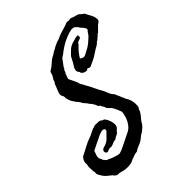

<svg xmlns="http://www.w3.org/2000/svg" viewBox="-224 -855 1014 1014"><g transform="rotate(-45 282.5 -348.5)"><path d="M193.4 -582Q198.2 -589.8 199.2 -596.2Q200.2 -602.5 205.1 -610.4Q224.6 -621.1 240.2 -636.2Q255.9 -651.4 276.4 -661.1Q290 -670.9 298.3 -674.3Q306.6 -677.7 314.5 -683.6Q323.2 -687.5 331.5 -691.4Q339.8 -695.3 350.6 -698.2Q358.4 -700.2 364.3 -703.6Q370.1 -707 376 -709Q389.6 -713.9 403.3 -717.8Q417 -721.7 429.7 -725.6Q434.6 -727.5 441.4 -730.5Q448.2 -733.4 454.1 -732.4Q464.8 -730.5 467.3 -731.4Q469.7 -732.4 471.7 -732.4Q479.5 -733.4 484.9 -730.5Q490.2 -727.5 497.1 -725.6Q502.9 -723.6 508.3 -722.7Q513.7 -721.7 518.6 -719.7Q523.4 -717.8 526.9 -714.4Q530.3 -710.9 533.2 -708Q537.1 -706.1 540.5 -703.1Q543.9 -700.2 547.9 -697.3Q555.7 -680.7 565.4 -664.1Q575.2 -647.5 575.2 -624Q569.3 -615.2 568.4 -615.2Q567.4 -615.2 566.4 -613.3Q555.7 -606.4 550.8 -601.1Q545.9 -595.7 540 -589.8L526.4 -576.2Q523.4 -574.2 519.5 -572.8Q515.6 -571.3 514.6 -566.4Q506.8 -562.5 502 -556.6Q497.1 -550.8 489.3 -547.9Q480.5 -537.1 467.8 -530.8Q455.1 -524.4 444.3 -516.6Q433.6 -509.8 430.2 -507.8Q426.8 -505.9 423.8 -502.9Q413.1 -498 404.8 -493.2Q396.5 -488.3 385.7 -484.4Q380.9 -482.4 376.5 -479.5Q372.1 -476.6 365.2 -477.5Q360.4 -479.5 355.5 -481.9Q350.6 -484.4 346.7 -477.5Q334 -475.6 322.8 -481.9Q311.5 -488.3 310.5 -500Q298.8 -509.8 303.7 -526.4Q305.7 -534.2 311 -542Q316.4 -549.8 320.3 -556.6Q325.2 -565.4 329.1 -573.7Q333 -582 337.9 -589.8Q351.6 -604.5 365.7 -617.2Q379.9 -629.9 401.4 -634.8Q408.2 -636.7 415 -638.7Q421.9 -640.6 427.7 -642.6Q430.7 -640.6 433.6 -642.6Q436.5 -644.5 439.5 -642.6Q443.4 -639.6 442.4 -635.7Q441.4 -631.8 441.4 -627Q438.5 -623 433.6 -621.6Q428.7 -620.1 424.3 -618.7Q419.9 -617.2 416 -614.7Q412.1 -612.3 411.1 -606.4Q383.8 -583 362.3 -547.9Q365.2 -545.9 370.1 -543Q375 -540 379.9 -539.1Q387.7 -537.1 397.9 -543Q408.2 -548.8 414.1 -551.8Q441.4 -564.5 462.9 -585.9Q468.8 -590.8 475.1 -596.7Q481.4 -602.5 484.4 -608.4Q488.3 -613.3 491.2 -618.2Q494.1 -623 499 -626Q500 -634.8 496.6 -640.1Q493.2 -645.5 488.8 -650.9Q484.4 -656.2 479.5 -661.1Q474.6 -666 472.7 -672.9Q467.8 -674.8 464.4 -679.7Q460.9 -684.6 456.1 -686.5Q454.1 -686.5 447.8 -687.5Q441.4 -688.5 440.4 -688.5Q416 -683.6 402.3 -677.7Q388.7 -671.9 375 -666Q341.8 -648.4 313.5 -625Q310.5 -623 306.6 -621.1Q302.7 -619.1 300.8 -617.2Q295.9 -613.3 292.5 -607.4Q289.1 -601.6 284.2 -595.7Q279.3 -588.9 273.9 -582.5Q268.6 -576.2 266.6 -568.4Q260.7 -565.4 258.8 -557.1Q256.8 -548.8 252 -543.9Q250 -536.1 247.1 -529.8Q244.1 -523.4 242.2 -514.6Q251 -497.1 255.4 -487.3Q259.8 -477.5 264.6 -467.8Q265.6 -457 271 -448.7Q276.4 -440.4 281.2 -429.7Q294.9 -407.2 306.2 -382.3Q317.4 -357.4 331.1 -335Q336.9 -321.3 342.3 -308.1Q347.7 -294.9 358.4 -285.2Q360.4 -278.3 363.8 -272Q367.2 -265.6 370.1 -258.8Q374 -247.1 380.9 -233.4Q383.8 -225.6 387.7 -219.7Q391.6 -213.9 393.6 -208Q397.5 -199.2 399.9 -186Q402.3 -172.9 401.4 -164.1Q401.4 -154.3 400.4 -150.4Q399.4 -146.5 397.5 -144Q395.5 -141.6 393.6 -138.7Q391.6 -135.7 389.6 -127Q380.9 -111.3 369.1 -98.6Q357.4 -85.9 348.6 -69.3Q342.8 -61.5 335.9 -55.7Q329.1 -49.8 322.3 -43.9Q315.4 -39.1 308.1 -35.2Q300.8 -31.2 294.9 -25.4Q278.3 -10.7 260.3 -4.4Q242.2 2 226.6 12.7Q220.7 12.7 214.8 14.2Q209 15.6 203.1 17.6Q198.2 19.5 192.9 21.5Q187.5 23.4 181.6 25.4Q176.8 27.3 173.3 29.3Q169.9 31.2 165 33.2Q151.4 36.1 135.7 36.6Q120.1 37.1 103.5 33.2Q85 26.4 74.7 27.3Q64.5 28.3 56.6 19.5Q51.8 17.6 51.3 14.6Q50.8 11.7 46.9 8.8Q36.1 0 33.2 -2Q30.3 -3.9 27.3 -6.8Q12.7 -18.6 3.9 -34.2Q1 -39.1 -2 -43.9Q-4.9 -48.8 -5.9 -52.7Q-7.8 -58.6 -6.3 -64.9Q-4.9 -71.3 -8.8 -77.1Q-7.8 -84 -8.8 -91.8Q-9.8 -99.6 -9.8 -105.5Q-9.8 -114.3 -7.3 -123Q-4.9 -131.8 -7.8 -136.7Q-5.9 -149.4 -2 -155.8Q2 -162.1 7.8 -169.9Q24.4 -177.7 35.6 -184.1Q46.9 -190.4 58.6 -196.3Q63.5 -198.2 66.9 -200.2Q70.3 -202.1 74.2 -204.1Q83 -209 92.8 -211.9Q102.5 -214.8 113.3 -219.7Q122.1 -224.6 131.3 -228.5Q140.6 -232.4 149.4 -237.3Q155.3 -237.3 160.6 -240.2Q166 -243.2 172.9 -243.2Q174.8 -243.2 177.7 -242.7Q180.7 -242.2 183.6 -242.2Q188.5 -242.2 194.3 -242.2Q200.2 -242.2 205.1 -240.2Q210 -238.3 213.9 -234.4Q217.8 -230.5 224.6 -230.5Q231.4 -223.6 235.8 -215.3Q240.2 -207 243.2 -198.2Q245.1 -193.4 246.6 -184.6Q248 -175.8 248 -169.9Q247.1 -155.3 237.8 -147.5Q228.5 -139.6 220.7 -128.9Q207 -124 190.4 -112.3Q180.7 -113.3 172.9 -108.9Q165 -104.5 154.3 -101.6Q149.4 -100.6 143.6 -101.6Q137.7 -102.5 132.8 -100.6Q127.9 -99.6 123 -96.7Q118.2 -93.8 113.3 -95.7Q108.4 -97.7 106 -103.5Q103.5 -109.4 105.5 -115.2Q111.3 -125 122.6 -127.4Q133.8 -129.9 144.5 -135.7Q154.3 -140.6 161.6 -148.4Q168.9 -156.2 176.8 -164.1Q181.6 -169.9 188.5 -175.8Q195.3 -181.6 191.4 -191.4Q182.6 -198.2 171.4 -195.3Q160.2 -192.4 151.4 -188.5Q133.8 -180.7 116.7 -171.9Q99.6 -163.1 83 -155.3Q75.2 -152.3 71.3 -148.4Q69.3 -145.5 68.4 -140.6Q67.4 -135.7 65.4 -131.8Q58.6 -117.2 61.5 -102.5Q63.5 -97.7 66.4 -93.3Q69.3 -88.9 69.3 -84Q73.2 -80.1 76.2 -76.7Q79.1 -73.2 82 -69.3Q85 -67.4 86.9 -66.9Q88.9 -66.4 92.8 -65.4Q102.5 -59.6 116.2 -54.7Q122.1 -52.7 134.3 -48.8Q146.5 -44.9 151.4 -44.9Q156.2 -43.9 164.1 -46.9Q171.9 -49.8 177.7 -51.8Q200.2 -62.5 223.6 -74.2Q247.1 -85.9 269.5 -96.7Q277.3 -101.6 284.2 -107.9Q291 -114.3 295.9 -122.1Q304.7 -132.8 310.5 -148.4Q316.4 -164.1 319.3 -180.7Q320.3 -184.6 320.3 -188Q320.3 -191.4 320.3 -194.3Q314.5 -205.1 314.9 -207.5Q315.4 -210 313.5 -211.9Q306.6 -223.6 305.2 -228Q303.7 -232.4 301.8 -236.3Q294.9 -247.1 285.2 -254.9Q275.4 -262.7 272.5 -278.3Q266.6 -283.2 264.2 -291Q261.7 -298.8 253.9 -300.8Q252 -305.7 250.5 -309.1Q249 -312.5 247.1 -318.4Q241.2 -325.2 238.3 -333Q232.4 -337.9 228.5 -343.8Q224.6 -349.6 219.7 -356.4Q211.9 -364.3 209 -368.2Q205.1 -373 202.6 -378.9Q200.2 -384.8 195.3 -389.6Q192.4 -394.5 188 -398.4Q183.6 -402.3 181.6 -408.2Q173.8 -417 168.9 -428.2Q164.1 -439.5 161.1 -453.1Q163.1 -464.8 157.2 -473.6Q151.4 -482.4 154.3 -496.1Q159.2 -509.8 165 -523.4Q170.9 -537.1 174.8 -548.8Q179.7 -550.8 180.7 -556.2Q181.6 -561.5 183.6 -566.4Z"/></g></svg>

Font: Seaweed Script
Style: Regular
Weight: 400
Designer: Squid
Foundry: Font Diner, Inc DBA Neapolitan
Version: Version 1.000